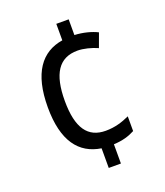

<svg xmlns="http://www.w3.org/2000/svg" viewBox="-135 -816 791 919"><g transform="rotate(-20 260.0 -357.0)"><path d="M323 -644V-724H260V-640C151 -623 85 -537 85 -362C85 -190 150 -107 260 -90V10H322V-88C367 -90 400 -100 430 -116V-191C393 -174 355 -162 308 -162C218 -162 172 -224 172 -363C172 -501 216 -569 311 -569C341 -569 381 -559 412 -545L438 -616C408 -631 367 -642 323 -644Z"/></g></svg>

Font: Noto Sans Gurmukhi UI SemiCondensed
Style: Regular
Weight: 400
Width: 4
Designer: Jelle Bosma - Monotype Design Team
Foundry: Monotype Imaging Inc.
Version: Version 2.004